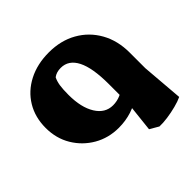

<svg xmlns="http://www.w3.org/2000/svg" viewBox="-121 -662 849 849"><g transform="rotate(45 303.5 -237.0)"><path d="M245.8 20Q179 20 127.9 -10.9Q76.8 -41.8 48 -97.6Q19.2 -153.5 19.2 -226.2Q19.2 -300.8 51.4 -357.5Q83.5 -414.2 140.8 -446.4Q198 -478.5 273 -478.5H370.5L566.2 -494.5Q575 -476.5 582.4 -448Q589.8 -419.5 593.8 -390.8Q597.8 -362 596.8 -340.5L572.8 -299.2L430 -314.8H305.8Q205 -314.8 154.9 -289.4Q104.8 -264 104.8 -214.8Q104.8 -201.8 108.1 -190.4Q111.5 -179 118.5 -169.8Q134.2 -161.8 156.2 -158.2Q178.2 -154.8 213.8 -154.8Q292.5 -154.8 339.1 -183.8Q385.8 -212.8 385.8 -261.8Q385.8 -287 375.8 -309.8Q365.8 -332.5 347.8 -347.8L424.2 -364Q449.2 -329.5 461.8 -291.1Q474.2 -252.8 474.2 -209.5Q474.2 -145.5 444.2 -93.6Q414.2 -41.8 362.8 -10.9Q311.2 20 245.8 20Z"/></g></svg>

Font: Eczar
Style: Regular
Weight: 400
Designer: Vaibhav Singh
Foundry: Rosetta Type Foundry
Version: Version 2.000